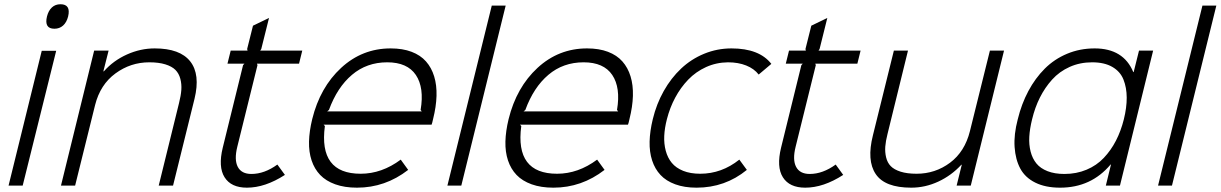

<svg xmlns="http://www.w3.org/2000/svg" viewBox="-20 -866 5696 896"><path d="M242.2 -628.9 85.9 0H20L174.8 -628.9ZM297.9 -789.1Q291 -761.7 274.4 -746.8Q257.8 -731.9 233.9 -731.9Q185.5 -731.9 199.2 -789.1Q206.1 -816.4 222.2 -831.3Q238.3 -846.2 262.2 -846.2Q311.5 -846.2 297.9 -789.1Z M887.7 -404.8 787.6 0H720.7L815.4 -384.8Q824.2 -419.4 826.2 -446.5Q828.1 -473.6 821.5 -498.5Q814.9 -523.4 798.6 -539.8Q782.2 -556.2 751.5 -565.7Q720.7 -575.2 676.8 -575.2Q589.4 -575.2 518.6 -523.2Q447.8 -471.2 423.8 -376L330.6 0H264.6L419.4 -629.9H486.8L462.4 -533.2H464.8Q509.3 -583.5 572.5 -611.8Q635.7 -640.1 701.7 -640.1Q820.3 -640.1 867.9 -579.3Q915.5 -518.6 887.7 -404.8Z M1274.4 -98.1 1309.6 -49.8Q1217.3 9.8 1132.3 9.8Q1058.6 9.8 1028.1 -38.6Q997.6 -86.9 1019.5 -176.8L1114.3 -562L1120.6 -568.8H1041.5L1056.6 -629.9H1135.3L1133.3 -637.2L1160.6 -746.1L1235.4 -782.2L1199.2 -637.2L1194.3 -629.9H1390.6L1375.5 -568.8H1179.2L1181.6 -562L1087.4 -181.2Q1072.3 -120.6 1089.6 -87.4Q1106.9 -54.2 1153.3 -54.2Q1213.9 -54.2 1274.4 -98.1Z M1506.8 -346.2H1948.2L1942.9 -353Q1960.4 -457 1920.7 -516.1Q1880.9 -575.2 1787.1 -575.2Q1691.4 -575.2 1622.6 -516.8Q1553.7 -458.5 1515.1 -353ZM2001 -310.1Q2000 -303.2 1997.3 -294.4Q1994.6 -285.6 1994.1 -284.2H1490.2L1496.1 -277.8Q1466.3 -55.2 1663.1 -55.2Q1761.7 -55.2 1850.1 -121.1L1884.8 -73.2Q1777.8 9.8 1646 9.8Q1587.9 9.8 1544.4 -5.9Q1501 -21.5 1474.1 -49.6Q1447.3 -77.6 1434.1 -117.4Q1420.9 -157.2 1422.1 -205.6Q1423.3 -253.9 1437 -310.1Q1473.6 -458.5 1572 -549.3Q1670.4 -640.1 1803.2 -640.1Q1858.9 -640.1 1900.6 -624.3Q1942.4 -608.4 1968 -579.3Q1993.7 -550.3 2006.1 -509.5Q2018.6 -468.8 2017.1 -418.5Q2015.6 -368.2 2001 -310.1Z M2339.8 -839.8 2132.8 0H2067.9L2274.9 -839.8Z M2423.3 -346.2H2864.7L2859.4 -353Q2877 -457 2837.2 -516.1Q2797.4 -575.2 2703.6 -575.2Q2607.9 -575.2 2539.1 -516.8Q2470.2 -458.5 2431.6 -353ZM2917.5 -310.1Q2916.5 -303.2 2913.8 -294.4Q2911.1 -285.6 2910.6 -284.2H2406.7L2412.6 -277.8Q2382.8 -55.2 2579.6 -55.2Q2678.2 -55.2 2766.6 -121.1L2801.3 -73.2Q2694.3 9.8 2562.5 9.8Q2504.4 9.8 2460.9 -5.9Q2417.5 -21.5 2390.6 -49.6Q2363.8 -77.6 2350.6 -117.4Q2337.4 -157.2 2338.6 -205.6Q2339.8 -253.9 2353.5 -310.1Q2390.1 -458.5 2488.5 -549.3Q2586.9 -640.1 2719.7 -640.1Q2775.4 -640.1 2817.1 -624.3Q2858.9 -608.4 2884.5 -579.3Q2910.2 -550.3 2922.6 -509.5Q2935.1 -468.8 2933.6 -418.5Q2932.1 -368.2 2917.5 -310.1Z M3430.2 -121.1 3465.3 -73.2Q3363.8 9.8 3230.5 9.8Q3173.8 9.8 3131.1 -5.9Q3088.4 -21.5 3062.3 -49.6Q3036.1 -77.6 3023.2 -117.4Q3010.3 -157.2 3011.5 -205.6Q3012.7 -253.9 3026.4 -310.1Q3043.5 -380.9 3077.6 -441.4Q3111.8 -502 3158.7 -546.1Q3205.6 -590.3 3266.1 -615.2Q3326.7 -640.1 3393.6 -640.1Q3523.4 -640.1 3579.6 -567.9L3520.5 -518.1Q3499.5 -545.4 3462.4 -560.3Q3425.3 -575.2 3377.4 -575.2Q3322.8 -574.7 3274.9 -553Q3227.1 -531.2 3191.7 -494.4Q3156.2 -457.5 3131.1 -410.6Q3106 -363.8 3092.3 -310.1Q3081.5 -268.6 3079.8 -231.7Q3078.1 -194.8 3086.9 -162.1Q3095.7 -129.4 3115 -106Q3134.3 -82.5 3168 -68.8Q3201.7 -55.2 3247.6 -55.2Q3347.7 -55.2 3430.2 -121.1Z M3879.9 -98.1 3915 -49.8Q3822.8 9.8 3737.8 9.8Q3664.1 9.8 3633.5 -38.6Q3603 -86.9 3625 -176.8L3719.7 -562L3726.1 -568.8H3647L3662.1 -629.9H3740.7L3738.8 -637.2L3766.1 -746.1L3840.8 -782.2L3804.7 -637.2L3799.8 -629.9H3996.1L3981 -568.8H3784.7L3787.1 -562L3692.9 -181.2Q3677.7 -120.6 3695.1 -87.4Q3712.4 -54.2 3758.8 -54.2Q3819.3 -54.2 3879.9 -98.1Z M4665.5 -629.9 4510.3 0H4444.3L4468.3 -97.2H4466.3Q4419.9 -46.9 4358.9 -18.6Q4297.9 9.8 4232.4 9.8Q4109.4 9.8 4066.7 -53.7Q4023.9 -117.2 4053.7 -234.9L4151.4 -629.9H4217.3L4121.6 -240.2Q4113.3 -207.5 4111.3 -181.9Q4109.4 -156.2 4115.2 -131.6Q4121.1 -106.9 4136.7 -90.8Q4152.3 -74.7 4182.6 -64.9Q4212.9 -55.2 4257.3 -55.2Q4344.7 -55.2 4413.6 -106.7Q4482.4 -158.2 4506.3 -253.9L4599.6 -629.9Z M5224.6 -309.1Q5238.3 -364.3 5238 -410.6Q5237.8 -457 5222.9 -494.6Q5208 -532.2 5170.9 -553.7Q5133.8 -575.2 5076.7 -575.2Q5019.5 -575.2 4971.7 -553.7Q4923.8 -532.2 4889.9 -494.6Q4856 -457 4832.8 -410.6Q4809.6 -364.3 4796.4 -309.1Q4785.6 -265.6 4783.4 -228.3Q4781.2 -190.9 4789.6 -158.4Q4797.9 -126 4816.7 -103Q4835.4 -80.1 4868.7 -67.1Q4901.9 -54.2 4947.3 -54.2Q5003.4 -54.2 5050.5 -74Q5097.7 -93.8 5131.1 -129.2Q5164.6 -164.6 5187.7 -209.5Q5210.9 -254.4 5224.6 -309.1ZM5361.3 -629.9 5206.5 0H5140.6L5164.6 -98.1H5162.6Q5071.8 9.8 4927.2 9.8Q4858.9 9.8 4811.5 -13.7Q4764.2 -37.1 4741.5 -79.1Q4718.8 -121.1 4714.8 -179.9Q4710.9 -238.8 4729.5 -309.1Q4747.1 -381.3 4779.1 -441.2Q4811 -501 4855.7 -545.7Q4900.4 -590.3 4960 -615.2Q5019.5 -640.1 5088.4 -640.1Q5222.7 -640.1 5268.6 -529.8H5270.5L5295.4 -629.9Z M5656.2 -839.8 5449.2 0H5384.3L5591.3 -839.8Z"/></svg>

Font: Sinkin Sans 300 Light Italic
Style: Regular
Weight: 300
Italic angle: -112°
Designer: Keith Bates
Foundry: K-Type
Version: Sinkin Sans (version 1.0)  by Keith Bates   •   © 2014   www